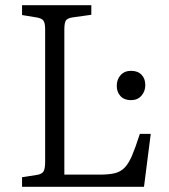

<svg xmlns="http://www.w3.org/2000/svg" viewBox="-20 -720 651 740"><path d="M65 0V-37L123 -46Q141 -49 147.5 -59Q154 -69 154 -97V-607Q154 -632 147 -641Q140 -650 120 -653L65 -662V-700H332V-663L260 -653Q240 -650 234 -641Q228 -632 228 -606V-47H365Q398 -47 420.5 -52Q443 -57 459 -72.5Q475 -88 488.5 -119.5Q502 -151 519 -204H561L535 0ZM485 -334Q459 -334 444.5 -349.5Q430 -365 430 -389Q430 -414 445 -430.5Q460 -447 485 -447Q511 -447 525.5 -432Q540 -417 540 -392Q540 -368 525 -351Q510 -334 485 -334Z"/></svg>

Font: Literata 12pt Light
Style: Regular
Weight: 300
Designer: Latin by Veronika Burian and Jose Scaglione. Greek by Irene Vlachou. Cyrillic by Vera Evstafieva.
Foundry: TypeTogether
Version: Version 3.002